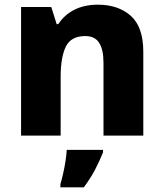

<svg xmlns="http://www.w3.org/2000/svg" viewBox="-20 -579 699 820"><path d="M398 -559Q485 -559 538.5 -511.5Q592 -464 592 -358V0H422V-311Q422 -367 403.5 -396Q385 -425 344 -425Q283 -425 261 -379.5Q239 -334 239 -250V0H70V-549H199L222 -476H229Q255 -516 298 -537.5Q341 -559 398 -559ZM420 72Q405 109 386 145.5Q367 182 338 221H238V207Q244 187 250 160.5Q256 134 260 107.5Q264 81 265 61H420Z"/></svg>

Font: Noto Sans Thai Looped ExtraBold
Style: Regular
Weight: 800
Designer: Sasikarn Vongin, Ben Mitchell
Foundry: The Fontpad Ltd
Version: Version 1.001; ttfautohint (v1.8.4.7-5d5b)